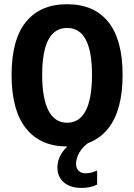

<svg xmlns="http://www.w3.org/2000/svg" viewBox="-20 -689 640 916"><path d="M564.9 -331.5Q564.9 -163.1 496.6 -76.7Q428.2 9.8 300.3 9.8Q172.4 9.8 103.8 -76.7Q35.2 -163.1 35.2 -331.5Q35.2 -500 103.8 -584.5Q172.4 -668.9 300.3 -668.9Q428.2 -668.9 496.6 -584.5Q564.9 -500 564.9 -331.5ZM418.9 -331.5Q418.9 -555.7 300.3 -555.7Q181.2 -555.7 181.2 -331.5Q181.2 -219.2 211.2 -161.4Q241.2 -103.5 300.3 -103.5Q359.4 -103.5 389.2 -161.4Q418.9 -219.2 418.9 -331.5ZM369.6 207.5Q315.4 207.5 284.7 181.2Q253.9 154.8 253.9 109.9Q253.9 73.2 275.1 40.5Q296.4 7.8 331.1 -10.3H405.8Q375 10.3 358.9 38.3Q342.8 66.4 342.8 92.3Q342.8 112.8 354.7 125.2Q366.7 137.7 388.7 137.7Q415 137.7 443.4 124.5V191.4Q412.6 207.5 369.6 207.5Z"/></svg>

Font: Cousine
Style: Bold
Weight: 700
Monospace: yes
Designer: Steve Matteson
Foundry: Ascender Corporation
Version: Version 1.20